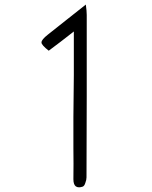

<svg xmlns="http://www.w3.org/2000/svg" viewBox="-20 -1133 656 829"><path d="M298.8 -997.1Q268.6 -973.6 242.2 -953.1Q215.8 -933.6 190.4 -914.1Q159.2 -938.5 159.2 -949.2Q159.2 -950.2 159.2 -950.2Q159.2 -961.9 186.5 -983.4Q225.6 -1014.6 266.6 -1046.9Q306.6 -1078.1 350.6 -1113.3Q352.5 -1097.7 353.5 -1087.9Q354.5 -1077.1 354.5 -1068.4Q354.5 -892.6 354.5 -717.8Q354.5 -543 353.5 -367.2Q353.5 -356.4 348.6 -343.8Q344.7 -330.1 336.9 -327.1Q328.1 -324.2 321.3 -324.2Q313.5 -324.2 307.6 -328.1Q296.9 -335.9 296.9 -359.4Q297.9 -425.8 296.9 -493.2Q296.9 -560.5 296.9 -627Q297.9 -717.8 298.8 -808.6Q298.8 -900.4 298.8 -997.1Z"/></svg>

Font: Das Gitter
Style: Book
Weight: 400
Version: Version 006.000